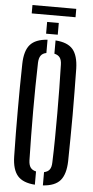

<svg xmlns="http://www.w3.org/2000/svg" viewBox="-64 -1030 523 1074"><g transform="rotate(5 197.0 -493.0)"><path d="M174.5 7Q107 2.5 77 -32.2Q47 -67 45.5 -140Q44 -206 43.5 -270.8Q43 -335.5 43 -400Q43 -464.5 43.5 -529.2Q44 -594 45.5 -660Q47 -733.5 77 -768Q107 -802.5 174.5 -807V-732.5Q153.5 -728.5 143.5 -714.5Q133.5 -700.5 132.5 -674.5Q130.5 -608.5 129.8 -540Q129 -471.5 129 -401.8Q129 -332 130 -262.8Q131 -193.5 132.5 -125.5Q133.5 -99.5 143.5 -85.8Q153.5 -72 174.5 -67.5ZM219.5 7V-67.5Q241 -72 250.8 -85.8Q260.5 -99.5 261 -125.5Q263.5 -193.5 264.2 -262.8Q265 -332 264.8 -401.8Q264.5 -471.5 263.8 -540Q263 -608.5 261 -674.5Q260.5 -700.5 250.5 -714.2Q240.5 -728 219.5 -732.5V-807Q287.5 -802.5 317 -768Q346.5 -733.5 348.5 -660Q349.5 -594 350.2 -529Q351 -464 351 -399.5Q351 -335 350.2 -270.5Q349.5 -206 348.5 -140Q346.5 -67 317 -32.2Q287.5 2.5 219.5 7ZM163.5 -840V-906H229V-840ZM73.5 -993H319.5V-946H73.5Z"/></g></svg>

Font: Big Shoulders Stencil Display Thin SemiBold
Style: Regular
Weight: 600
Version: Version 2.001